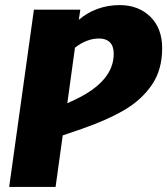

<svg xmlns="http://www.w3.org/2000/svg" viewBox="-20 -733 656 753"><path d="M616 -544Q616 -459 575.5 -400Q535 -341 467.5 -301.5Q400 -262 302 -228L226 -202L198 0H16L113 -695H295L289 -655Q321 -683 362 -698Q403 -713 449 -713Q523 -713 569.5 -667.5Q616 -622 616 -544ZM426 -522Q426 -552 411 -567Q396 -582 369 -582Q320 -582 274 -546L244 -328L274 -342Q426 -414 426 -522Z"/></svg>

Font: Trujillo ExtraBold
Style: Italic
Weight: 800
Italic angle: -8°
Designer: Fira Sans original fonts by bBox Type GmbH, Carrois Corporate GbR, & Edenspiekermann AG / Changes by Cristiano Sobral
Foundry: Fira Sans original fonts by bBox Type GmbH, Carrois Corporate GbR, & Edenspiekermann AG / Changes by Cristiano Sobral
Version: Version 4.301;July 28, 2020;FontCreator 13.0.0.2655 64-bit